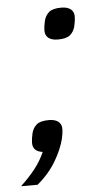

<svg xmlns="http://www.w3.org/2000/svg" viewBox="-74 -555 387 720"><g transform="rotate(-5 120.0 -195.0)"><path d="M101 -106Q124 -106 136.5 -96.5Q149 -87 149 -68Q149 -54 144 -32Q140 -15 131 6.5Q122 28 109 50Q96 72 78 93Q60 114 38 132H-24Q10 100 32 71.5Q54 43 68 11Q31 6 31 -26Q31 -40 36 -62Q41 -82 55 -94Q69 -106 101 -106ZM162 -404Q139 -404 126.5 -413.5Q114 -423 114 -442Q114 -456 119 -478Q124 -498 138 -510Q152 -522 184 -522Q207 -522 219.5 -512.5Q232 -503 232 -484Q232 -470 227 -448Q222 -428 208 -416Q194 -404 162 -404Z"/></g></svg>

Font: IBM Plex Sans Cond
Style: Italic
Weight: 400
Width: 3
Italic angle: -11°
Designer: Mike Abbink, Paul van der Laan, Pieter van Rosmalen
Foundry: Bold Monday
Version: Version 1.3